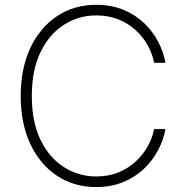

<svg xmlns="http://www.w3.org/2000/svg" viewBox="-20 -757 760 787"><path d="M374.5 9.8Q283.7 9.8 213.6 -36.6Q143.6 -83 104.2 -167Q64.9 -251 64.9 -363.3Q64.9 -476.1 104.2 -560.1Q143.6 -644 213.6 -690.7Q283.7 -737.3 374.5 -737.3Q435.5 -737.3 484.6 -717.3Q533.7 -697.3 569.8 -663.1Q606 -628.9 628.2 -586.4Q650.4 -543.9 658.2 -499.5H611.8Q604.5 -537.1 585.2 -571.8Q565.9 -606.4 535.4 -634Q504.9 -661.6 464.6 -677.7Q424.3 -693.8 374.5 -693.8Q302.2 -693.8 242.2 -655.5Q182.1 -617.2 146.2 -543.5Q110.4 -469.7 110.4 -363.3Q110.4 -256.3 146.5 -182.9Q182.6 -109.4 242.7 -71.5Q302.7 -33.7 374.5 -33.7Q424.3 -33.7 464.6 -50Q504.9 -66.4 535.2 -94Q565.4 -121.6 585 -156.2Q604.5 -190.9 611.8 -228H658.2Q650.4 -184.1 628.2 -141.6Q606 -99.1 569.8 -64.9Q533.7 -30.8 484.6 -10.5Q435.5 9.8 374.5 9.8Z"/></svg>

Font: Inter 16pt ExtraLight
Style: Regular
Weight: 250
Version: Version 4.001;git-66647c0bb